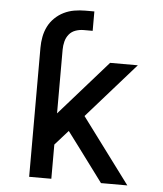

<svg xmlns="http://www.w3.org/2000/svg" viewBox="-53 -781 705 828"><g transform="rotate(5 300.0 -367.5)"><path d="M104 0V-559Q104 -583 108.5 -606.5Q113 -630 123.5 -651Q134 -672 151.5 -689Q169 -706 190.5 -716.5Q212 -727 235.5 -731Q259 -735 283 -735H322V-651H283Q265 -651 248 -645Q231 -639 220 -625.5Q209 -612 204.5 -594.5Q200 -577 200 -559V-283L409 -520H529L319 -282L529 0H415L302 -152L257 -212L200 -148V0Z"/></g></svg>

Font: Iosevka SS04 Medium Extended
Style: Regular
Weight: 500
Width: 7
Monospace: yes
Designer: Belleve Invis
Foundry: Belleve Invis
Version: Version 19.0.0; ttfautohint (v1.8.4)